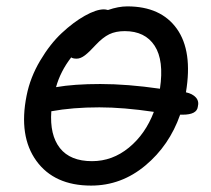

<svg xmlns="http://www.w3.org/2000/svg" viewBox="-20 -600 659 599"><path d="M264.2 -21Q149.4 -21 93.5 -98.1Q37.6 -175.3 63 -301.8Q74.2 -358.4 105.2 -410.6Q136.2 -462.9 172.6 -496.8Q209 -530.8 244.6 -550.8Q280.3 -570.8 304.2 -570.8Q309.1 -570.8 316.9 -568.8Q349.6 -580.1 377 -580.1Q481.9 -580.1 531.7 -510.3Q581.5 -440.4 560.1 -312Q580.6 -307.6 591.1 -295.9Q601.6 -284.2 597.2 -267.1Q594.2 -242.2 549.8 -242.2H542Q508.3 -146 433.3 -83.5Q358.4 -21 264.2 -21ZM293 -337.9Q377.4 -337.9 479 -323.2Q492.2 -411.6 462.4 -457.3Q432.6 -502.9 369.1 -502.9Q341.3 -502.9 321 -493.2Q300.8 -483.4 278.8 -460Q258.8 -438 245.1 -427.5Q231.4 -417 219.2 -417Q207.5 -417 202.1 -420.9Q168.5 -377.4 154.8 -328.1Q210.9 -337.9 293 -337.9ZM290 -265.1Q206.5 -265.1 140.1 -252.9Q134.8 -178.7 167 -137.9Q199.2 -97.2 267.1 -97.2Q330.6 -97.2 382.1 -139.4Q433.6 -181.6 460 -251Q364.7 -265.1 290 -265.1Z"/></svg>

Font: Shantell Sans Irregular Bouncy
Style: Italic
Weight: 400
Italic angle: -11.31°
Designer: Stephen Nixon, Anya Danilova, Shantell Martin
Foundry: Arrow Type
Version: Version 1.006;[9816181b4]